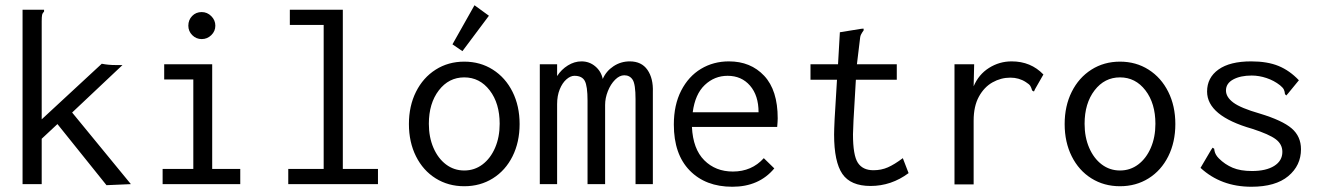

<svg xmlns="http://www.w3.org/2000/svg" viewBox="-20 -702 5040 732"><path d="M199 -229 139 -173V0H66V-665H148V-658Q142 -652 140.5 -645Q139 -638 139 -621V-247L368 -459Q393 -454 421 -454H447L255 -273L479 0L386 4Z M600 -58H717V-399H606V-457H789V-58H896V0H600ZM698 -604Q698 -626 712.5 -641Q727 -656 749 -656Q770 -656 785.5 -640.5Q801 -625 801 -604Q801 -583 785.5 -568Q770 -553 749 -553Q728 -553 713 -568Q698 -583 698 -604Z M1079 -58H1214V-607H1085V-665H1287V-58H1421V0H1079Z M1539 -229Q1539 -298 1566 -352Q1593 -406 1641 -436.5Q1689 -467 1750 -467Q1811 -467 1859 -436.5Q1907 -406 1934 -352Q1961 -298 1961 -229Q1961 -160 1934 -106Q1907 -52 1859 -22Q1811 8 1750 8Q1689 8 1641 -22Q1593 -52 1566 -106Q1539 -160 1539 -229ZM1885 -230Q1885 -308 1847 -357.5Q1809 -407 1750 -407Q1691 -407 1653 -357.5Q1615 -308 1615 -230Q1615 -179 1632.5 -138.5Q1650 -98 1680.5 -75Q1711 -52 1750 -52Q1789 -52 1819.5 -75Q1850 -98 1867.5 -138.5Q1885 -179 1885 -230ZM1705 -533 1789 -682 1844 -642 1743 -507Z M2038 -457H2104V-412Q2120 -437 2145 -452.5Q2170 -468 2197 -468Q2227 -468 2249.5 -449Q2272 -430 2278 -401Q2291 -431 2319 -449.5Q2347 -468 2381 -468Q2426 -468 2448.5 -435.5Q2471 -403 2469 -351V0H2403V-324Q2403 -381 2392 -398Q2381 -415 2360 -415Q2342 -415 2325 -398Q2308 -381 2297.5 -354.5Q2287 -328 2287 -302V0H2220V-318Q2220 -374 2209.5 -393.5Q2199 -413 2170 -413Q2155 -413 2139.5 -399.5Q2124 -386 2114 -361.5Q2104 -337 2104 -305V0H2038Z M2549 -227Q2549 -302 2577 -356.5Q2605 -411 2652.5 -439.5Q2700 -468 2759 -468Q2842 -468 2893.5 -413Q2945 -358 2945 -251Q2945 -240 2943 -218H2618Q2622 -134 2665 -91Q2708 -48 2774 -48Q2846 -48 2892 -99L2932 -60Q2874 10 2772 10Q2670 10 2609.5 -52Q2549 -114 2549 -227ZM2872 -274Q2872 -338 2839.5 -375.5Q2807 -413 2754 -413Q2704 -413 2667 -378Q2630 -343 2621 -274Z M3444 -42Q3378 7 3299 7Q3223 7 3191.5 -39Q3160 -85 3160 -189Q3160 -206 3162 -248L3171 -398H3070V-457H3175L3182 -579L3262 -592L3272 -593L3273 -587Q3266 -577 3262.5 -570Q3259 -563 3258 -548L3247 -457H3399V-398H3243L3234 -243Q3232 -203 3232 -190Q3232 -110 3250.5 -81.5Q3269 -53 3310 -53Q3340 -53 3365 -64Q3390 -75 3422 -99Z M3958 -418 3926 -362 3922 -353 3915 -357Q3912 -368 3908 -374.5Q3904 -381 3891 -389Q3865 -406 3832 -406Q3796 -406 3764 -388Q3732 -370 3712 -333.5Q3692 -297 3692 -242V1H3619V-457H3694L3692 -373Q3711 -418 3750.5 -443Q3790 -468 3837 -468Q3910 -468 3958 -418Z M4039 -229Q4039 -298 4066 -352Q4093 -406 4141 -436.5Q4189 -467 4250 -467Q4311 -467 4359 -436.5Q4407 -406 4434 -352Q4461 -298 4461 -229Q4461 -160 4434 -106Q4407 -52 4359 -22Q4311 8 4250 8Q4189 8 4141 -22Q4093 -52 4066 -106Q4039 -160 4039 -229ZM4385 -230Q4385 -308 4347 -357.5Q4309 -407 4250 -407Q4191 -407 4153 -357.5Q4115 -308 4115 -230Q4115 -179 4132.5 -138.5Q4150 -98 4180.5 -75Q4211 -52 4250 -52Q4289 -52 4319.5 -75Q4350 -98 4367.5 -138.5Q4385 -179 4385 -230Z M4557 -62 4597 -130 4603 -139 4609 -135Q4609 -133 4610.5 -126Q4612 -119 4616 -112Q4620 -105 4627 -98Q4650 -75 4679.5 -62.5Q4709 -50 4753 -50Q4807 -50 4838 -69.5Q4869 -89 4869 -123Q4869 -152 4844 -171Q4819 -190 4754 -211Q4582 -260 4582 -353Q4582 -406 4625.5 -437Q4669 -468 4750 -468Q4812 -468 4854.5 -450.5Q4897 -433 4932 -396L4891 -346L4884 -338L4879 -343Q4878 -354 4874.5 -361Q4871 -368 4860 -377Q4837 -395 4808.5 -404.5Q4780 -414 4752 -414Q4709 -414 4681.5 -399Q4654 -384 4654 -357Q4654 -332 4682 -311Q4710 -290 4783 -269Q4869 -243 4904.5 -212.5Q4940 -182 4940 -133Q4940 -71 4891.5 -30.5Q4843 10 4751 10Q4635 10 4557 -62Z"/></svg>

Font: Vazir Code FD
Style: Code-FD
Weight: 400
Foundry: DejaVu fonts team - Redesigned by Saber Rastikerdar
Version: Version 1.1.2